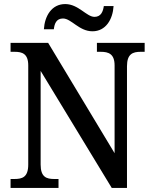

<svg xmlns="http://www.w3.org/2000/svg" viewBox="-20 -925 754 945"><path d="M435 -771C501 -771 535 -830 539 -895H491C487 -868 477 -842 445 -842C406 -842 366 -905 301 -905C234 -905 200 -846 196 -781H245C248 -808 257 -834 290 -834C331 -834 369 -771 435 -771ZM32 0H268V-44H247C209 -44 180 -53 180 -115V-576L530 0H605V-599C605 -660 634 -670 672 -670H692V-714H457V-670H476C514 -670 544 -660 544 -603V-171L217 -714H32V-670H52C89 -670 119 -661 119 -603V-115C119 -53 90 -44 51 -44H32Z"/></svg>

Font: Noto Serif Tamil SemiCondensed Medium
Style: Regular
Weight: 500
Width: 4
Designer: Indian Type Foundry, Tom Grace, and the Monotype Design Team
Foundry: Monotype Imaging Inc.
Version: Version 2.004